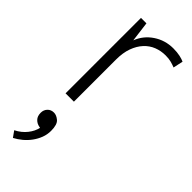

<svg xmlns="http://www.w3.org/2000/svg" viewBox="-254 -509 846 846"><g transform="rotate(45 168.5 -86.5)"><path d="M66 0V-470H100L112 -376Q129 -421 170 -448.5Q211 -476 262 -476Q286 -476 304 -472Q322 -468 332 -463L322 -417Q310 -422 295 -426Q280 -430 260 -430Q231 -430 205.5 -420Q180 -410 160.5 -389Q141 -368 129.5 -336.5Q118 -305 118 -262V0ZM89 186Q72 183 60.5 171Q49 159 49 138Q49 120 60.5 108Q72 96 90 96Q106 96 122 109.5Q138 123 138 162Q138 185 130 206Q122 227 108.5 245.5Q95 264 77.5 278.5Q60 293 41 303L21 275Q51 260 70 236Q89 212 94 187Z"/></g></svg>

Font: Ek Mukta ExtraLight
Style: Regular
Weight: 275
Designer: Girish Dalvi and Yashodeep Gholap
Foundry: Ek Type
Version: Version 2.538;PS 1.002;hotconv 16.6.51;makeotf.lib2.5.65220;